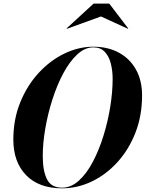

<svg xmlns="http://www.w3.org/2000/svg" viewBox="-20 -1014 792 1044"><path d="M529 -924.5 344 -857.5 342 -859.5 489 -994.5H574L677 -859.5L675.5 -857.5ZM317.5 10Q191.5 10 122 -61.5Q52.5 -133 52.5 -255Q52.5 -365 90 -457.2Q127.5 -549.5 190.2 -617.5Q253 -685.5 330.2 -722.8Q407.5 -760 487.5 -760Q566.5 -760 626.2 -727.8Q686 -695.5 719.2 -636Q752.5 -576.5 752.5 -495Q752.5 -385 716.5 -292.8Q680.5 -200.5 618.8 -132.5Q557 -64.5 479 -27.2Q401 10 317.5 10ZM487.5 -756.5Q441.5 -756.5 400 -718Q358.5 -679.5 324.2 -615.5Q290 -551.5 265 -473.2Q240 -395 226.2 -314.8Q212.5 -234.5 212.5 -165Q212.5 -85 235.5 -39.2Q258.5 6.5 317.5 6.5Q366.5 6.5 409 -32Q451.5 -70.5 485.2 -134.8Q519 -199 543 -277Q567 -355 579.8 -435.2Q592.5 -515.5 592.5 -585Q592.5 -628.5 582.8 -667.8Q573 -707 550 -731.8Q527 -756.5 487.5 -756.5Z"/></svg>

Font: Bodoni* 48pt
Style: Bold Italic
Weight: 700
Italic angle: -13°
Version: Version 2.3